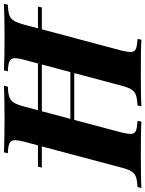

<svg xmlns="http://www.w3.org/2000/svg" viewBox="56 -848 748 989"><g transform="rotate(-90 430.5 -354.0)"><path d="M248 -346 255 -366H608L600 -346ZM616 -602Q626 -639 624.5 -656.5Q623 -674 607 -680.5Q591 -687 557 -688L562 -708Q590 -707 636 -706Q682 -705 728 -705Q781 -705 828.5 -706Q876 -707 905 -708L900 -688Q866 -687 847 -680.5Q828 -674 817.5 -656.5Q807 -639 797 -602L665 -106Q656 -70 657 -52Q658 -34 674 -28Q690 -22 724 -20L720 0Q692 -2 644.5 -2.5Q597 -3 544 -3Q498 -3 452 -2.5Q406 -2 377 0L381 -20Q415 -22 434 -28Q453 -34 464 -52Q475 -70 484 -106ZM243 -106Q234 -70 235 -52Q236 -34 252 -28Q268 -22 302 -20L298 0Q268 -2 223 -2.5Q178 -3 131 -3Q77 -3 31 -2.5Q-15 -2 -44 0L-39 -20Q-6 -22 12.5 -28Q31 -34 42 -52Q53 -70 62 -106L194 -602Q204 -639 202 -656.5Q200 -674 184.5 -680.5Q169 -687 135 -688L140 -708Q167 -707 214 -706Q261 -705 315 -705Q362 -705 406 -706Q450 -707 483 -708L478 -688Q444 -687 425 -680.5Q406 -674 395.5 -656.5Q385 -639 375 -602ZM891 -533 886 -513H61L66 -533Z"/></g></svg>

Font: Playfair Display ExtraBold
Style: Italic
Weight: 800
Italic angle: -14°
Designer: Claus Eggers Sørensen
Foundry: Claus Eggers Sørensen
Version: Version 1.203